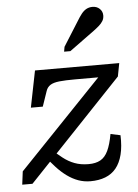

<svg xmlns="http://www.w3.org/2000/svg" viewBox="-57 -859 659 915"><g transform="rotate(-5 273.0 -401.5)"><path d="M339 12Q308 12 280.5 2Q253 -8 227.5 -26.5Q202 -45 178.5 -70.5Q155 -96 131 -127L159 -160Q189 -133 215 -112.5Q241 -92 270.5 -81Q300 -70 337 -70Q371 -70 393.5 -82.5Q416 -95 430 -124.5Q444 -154 453 -204L500 -194Q502 -140 492 -101Q482 -62 461.5 -37Q441 -12 410 0Q379 12 339 12ZM62 0H13L21 -63L428 -488L441 -478H307Q261 -478 232.5 -475Q204 -472 189 -462.5Q174 -453 168 -435L143 -362H86L121 -537H524L512 -474ZM344 -753Q356 -773 367 -787Q378 -801 391 -808Q404 -815 420 -815Q441 -815 454.5 -802Q468 -789 468 -770Q468 -755 461 -743.5Q454 -732 442 -721.5Q430 -711 415 -700L297 -614H267L271 -637Z"/></g></svg>

Font: Roboto Serif
Style: Italic
Weight: 400
Italic angle: -10°
Designer: Greg Gazdowicz
Foundry: Commercial Type
Version: Version 1.008